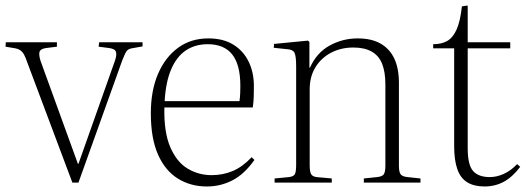

<svg xmlns="http://www.w3.org/2000/svg" viewBox="-20 -661 1905 695"><path d="M242 0 78 -437Q73 -452 67.5 -462.5Q62 -473 53.5 -479Q45 -485 30 -487L0 -492L1 -508H186V-492L146 -487Q126 -484 123 -473Q120 -462 127 -440L262 -68H264L396 -441Q403 -461 400 -472.5Q397 -484 376 -487L337 -492L339 -508H496V-493L462 -487Q446 -485 439.5 -477.5Q433 -470 422 -441L264 0Z M729 14Q670 14 624 -14.5Q578 -43 552 -101.5Q526 -160 526 -251Q526 -333 552 -393.5Q578 -454 624.5 -488Q671 -522 734 -522Q788 -522 824.5 -499.5Q861 -477 880 -438Q899 -399 899 -349Q899 -332 898.5 -312Q898 -292 895 -272H575Q573 -182 596.5 -128Q620 -74 659.5 -50.5Q699 -27 746 -27Q787 -27 822.5 -42Q858 -57 891 -92L901 -82Q864 -30 821 -8Q778 14 729 14ZM576 -295H847Q849 -311 849.5 -324Q850 -337 850 -350Q850 -427 820.5 -464Q791 -501 732 -501Q687 -501 653.5 -479Q620 -457 600 -411Q580 -365 576 -295Z M974 0V-15L1026 -20Q1042 -22 1047 -30Q1052 -38 1052 -65V-421Q1052 -458 1046 -470Q1040 -482 1019 -483L971 -488L972 -502L1095 -514L1100 -509V-416H1102Q1126 -470 1173 -496Q1220 -522 1275 -522Q1325 -522 1358 -503Q1391 -484 1407.5 -448.5Q1424 -413 1424 -361V-61Q1424 -39 1430 -30.5Q1436 -22 1455 -20L1502 -15V0H1297V-15L1345 -20Q1364 -22 1369.5 -30.5Q1375 -39 1375 -62V-355Q1375 -401 1363 -430.5Q1351 -460 1325 -474.5Q1299 -489 1259 -489Q1214 -489 1178 -470Q1142 -451 1121.5 -417Q1101 -383 1101 -338V-63Q1101 -40 1106 -31Q1111 -22 1126 -20L1181 -15V0Z M1734 14Q1696 14 1671.5 -1Q1647 -16 1635.5 -48.5Q1624 -81 1624 -132V-486H1548V-501Q1578 -501 1598.5 -512.5Q1619 -524 1632.5 -553.5Q1646 -583 1652 -638L1672 -641L1673 -638V-508H1827V-486H1673V-124Q1673 -64 1692.5 -42Q1712 -20 1753 -20Q1778 -20 1803.5 -31.5Q1829 -43 1852 -67L1863 -57Q1835 -20 1803.5 -3Q1772 14 1734 14Z"/></svg>

Font: Literata 60pt ExtraLight
Style: Regular
Weight: 250
Designer: Latin by Veronika Burian and Jose Scaglione. Greek by Irene Vlachou. Cyrillic by Vera Evstafieva.
Foundry: TypeTogether
Version: Version 3.103;gftools[0.9.29]